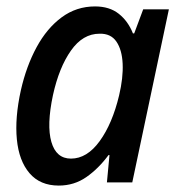

<svg xmlns="http://www.w3.org/2000/svg" viewBox="-20 -568 558 598"><path d="M163 10Q105 10 72 -28.5Q39 -67 32.5 -134Q26 -201 45 -287Q62 -362 94 -421Q126 -480 172 -514Q218 -548 276 -548Q321 -548 350 -525Q379 -502 394 -464H398L426 -539H506L392 0H313L321 -85H318Q287 -43 249 -16.5Q211 10 163 10ZM201 -74Q251 -74 290.5 -128.5Q330 -183 351 -271Q364 -326 362 -369.5Q360 -413 342.5 -438.5Q325 -464 290 -463Q238 -463 201 -410.5Q164 -358 145 -272Q125 -178 140 -126Q155 -74 201 -74Z"/></svg>

Font: Noto Sans SemiCondensed Medium
Style: Italic
Weight: 500
Width: 4
Italic angle: -12°
Designer: Monotype Design Team
Foundry: Monotype Imaging Inc.
Version: Version 2.013; ttfautohint (v1.8.4.7-5d5b)